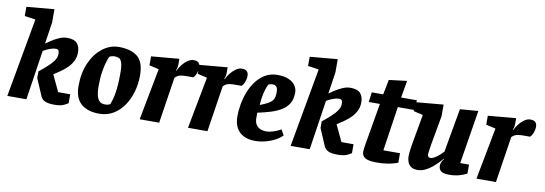

<svg xmlns="http://www.w3.org/2000/svg" viewBox="-55 -1077 4134 1457"><g transform="rotate(10 2011.5 -348.5)"><path d="M394 4Q348 4 323 -6.5Q298 -17 287 -42L231 -173V-224Q271 -256 296 -279.5Q321 -303 334.5 -320.5Q348 -338 353 -352.5Q358 -367 358 -382Q358 -397 353.5 -406.5Q349 -416 330 -416Q315 -416 296 -410Q277 -404 260.5 -396Q244 -388 236 -383L178 0H31L140 -608L56 -620V-691L269 -710V-608L244 -441Q256 -450 282 -467Q308 -484 340 -498.5Q372 -513 401 -513Q457 -513 479.5 -487.5Q502 -462 502 -418Q502 -382 487.5 -352.5Q473 -323 449.5 -299.5Q426 -276 398.5 -257Q371 -238 346 -222L406 -95H499V-27Q497 -24 470 -10Q443 4 394 4Z M740 12Q651 12 600.5 -31.5Q550 -75 550 -169Q550 -270 584.5 -347.5Q619 -425 676.5 -469Q734 -513 802 -513Q894 -513 945 -472Q996 -431 996 -327Q996 -263 979 -202.5Q962 -142 929 -93.5Q896 -45 848.5 -16.5Q801 12 740 12ZM770 -65Q787 -65 795.5 -67.5Q804 -70 811 -74Q819 -94 825.5 -117Q832 -140 836.5 -169Q841 -198 843.5 -234.5Q846 -271 846 -317Q846 -374 837.5 -399.5Q829 -425 814.5 -431Q800 -437 781 -437Q770 -437 757.5 -433.5Q745 -430 742 -427Q738 -421 727.5 -390.5Q717 -360 708.5 -309.5Q700 -259 700 -191Q700 -153 706.5 -124.5Q713 -96 728 -80.5Q743 -65 770 -65Z M1051 0 1127 -399 1053 -416V-485L1268 -504V-457Q1268 -446 1265 -434Q1262 -422 1258 -412H1262Q1271 -433 1289 -456.5Q1307 -480 1330.5 -496.5Q1354 -513 1376 -513Q1405 -513 1416.5 -500Q1428 -487 1428 -464Q1428 -444 1419 -420Q1410 -396 1396 -384H1350Q1323 -384 1306 -381.5Q1289 -379 1278 -373Q1267 -367 1256 -356L1201 0Z M1423 0 1499 -399 1425 -416V-485L1640 -504V-457Q1640 -446 1637 -434Q1634 -422 1630 -412H1634Q1643 -433 1661 -456.5Q1679 -480 1702.5 -496.5Q1726 -513 1748 -513Q1777 -513 1788.5 -500Q1800 -487 1800 -464Q1800 -444 1791 -420Q1782 -396 1768 -384H1722Q1695 -384 1678 -381.5Q1661 -379 1650 -373Q1639 -367 1628 -356L1573 0Z M1942 10Q1888 10 1851.5 -9Q1815 -28 1796 -64Q1777 -100 1777 -151Q1777 -194 1785.5 -243Q1794 -292 1812.5 -340Q1831 -388 1860.5 -427Q1890 -466 1930.5 -489.5Q1971 -513 2025 -513Q2076 -513 2110 -498Q2144 -483 2161 -458Q2178 -433 2178 -403Q2178 -354 2158 -320Q2138 -286 2102 -264.5Q2066 -243 2020 -229Q1974 -215 1921 -204V-162Q1921 -132 1933 -113Q1945 -94 1965.5 -85Q1986 -76 2011 -76Q2037 -76 2066.5 -85.5Q2096 -95 2124 -111L2148 -69Q2127 -46 2092.5 -28Q2058 -10 2018.5 0Q1979 10 1942 10ZM1929 -265Q1967 -279 1989.5 -291.5Q2012 -304 2022.5 -317.5Q2033 -331 2036 -347.5Q2039 -364 2039 -386Q2039 -407 2033 -417.5Q2027 -428 2018.5 -432Q2010 -436 2000 -436Q1989 -436 1979.5 -433Q1970 -430 1966 -428Q1964 -424 1956 -404Q1948 -384 1940 -349Q1932 -314 1929 -265Z M2577 4Q2531 4 2506 -6.5Q2481 -17 2470 -42L2414 -173V-224Q2454 -256 2479 -279.5Q2504 -303 2517.5 -320.5Q2531 -338 2536 -352.5Q2541 -367 2541 -382Q2541 -397 2536.5 -406.5Q2532 -416 2513 -416Q2498 -416 2479 -410Q2460 -404 2443.5 -396Q2427 -388 2419 -383L2361 0H2214L2323 -608L2239 -620V-691L2452 -710V-608L2427 -441Q2439 -450 2465 -467Q2491 -484 2523 -498.5Q2555 -513 2584 -513Q2640 -513 2662.5 -487.5Q2685 -462 2685 -418Q2685 -382 2670.5 -352.5Q2656 -323 2632.5 -299.5Q2609 -276 2581.5 -257Q2554 -238 2529 -222L2589 -95H2682V-27Q2680 -24 2653 -10Q2626 4 2577 4Z M2877 11Q2816 11 2790 -4.5Q2764 -20 2764 -54Q2764 -62 2766 -75.5Q2768 -89 2769 -99L2826 -431H2740L2750 -507H2838L2861 -622L2999 -639L2976 -507H3098L3087 -431H2964L2913 -89H3041V-16Q3038 -15 3017.5 -8Q2997 -1 2961.5 5Q2926 11 2877 11Z M3193 13Q3161 13 3142.5 -0.5Q3124 -14 3116.5 -35Q3109 -56 3109 -78Q3109 -90 3111 -110Q3113 -130 3116 -150Q3119 -170 3121 -180L3161 -405L3088 -422V-491L3303 -510V-421L3263 -198Q3262 -189 3259 -172Q3256 -155 3254 -139.5Q3252 -124 3252 -118Q3252 -107 3257.5 -100.5Q3263 -94 3275 -94Q3288 -94 3306 -104.5Q3324 -115 3341.5 -130.5Q3359 -146 3371 -159L3431 -497L3571 -508L3504 -95H3572V-26Q3545 -11 3510.5 -2Q3476 7 3435 7Q3394 7 3374.5 -6.5Q3355 -20 3355 -50Q3355 -58 3359.5 -72.5Q3364 -87 3378 -103L3375 -105Q3365 -93 3346.5 -73.5Q3328 -54 3304 -34Q3280 -14 3251.5 -0.5Q3223 13 3193 13Z M3646 0 3722 -399 3648 -416V-485L3863 -504V-457Q3863 -446 3860 -434Q3857 -422 3853 -412H3857Q3866 -433 3884 -456.5Q3902 -480 3925.5 -496.5Q3949 -513 3971 -513Q4000 -513 4011.5 -500Q4023 -487 4023 -464Q4023 -444 4014 -420Q4005 -396 3991 -384H3945Q3918 -384 3901 -381.5Q3884 -379 3873 -373Q3862 -367 3851 -356L3796 0Z"/></g></svg>

Font: Faustina ExtraBold
Style: Italic
Weight: 800
Italic angle: -8°
Designer: Alfonso Garcia
Foundry: http://www.omnibus-type.com
Version: Version 1.200